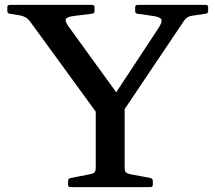

<svg xmlns="http://www.w3.org/2000/svg" viewBox="-20 -764 878 784"><path d="M371 0V-340H489V0ZM103 -676Q95 -687 85.5 -692.5Q76 -698 63 -701L19 -708Q10 -709 10 -719V-735Q10 -744 20 -744H357Q366 -744 366 -734V-719Q366 -709 356 -708L283 -699Q252 -695 248.5 -685.5Q245 -676 262 -653L483 -348L407 -315L627 -649Q644 -675 638.5 -685Q633 -695 604 -699L541 -708Q532 -709 532 -719V-735Q532 -744 542 -744H821Q830 -744 830 -734V-719Q830 -709 820 -708L766 -700Q752 -698 743.5 -692Q735 -686 728 -674L457 -271H398ZM267 0Q258 0 258 -10V-25Q258 -35 268 -37L350 -53Q363 -56 367 -61.5Q371 -67 371 -80V-213H489V-80Q489 -66 493.5 -61Q498 -56 510 -53L595 -37Q604 -34 604 -25V-9Q604 0 594 0Z"/></svg>

Font: Hahmlet Medium
Style: Regular
Weight: 500
Version: Version 1.002